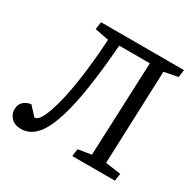

<svg xmlns="http://www.w3.org/2000/svg" viewBox="-157 -860 1035 1032"><g transform="rotate(30 360.5 -344.0)"><path d="M522 -640.1H332Q314 -405.8 283 -261.7Q252 -117.7 207 -52.7Q162.1 12.2 98.1 12.2Q58.1 12.2 36.6 -10.3Q15.1 -32.7 15.1 -62Q15.1 -118.2 80.1 -131.8L130.9 -77.1Q161.6 -78.1 190.2 -161.4Q218.8 -244.6 237.5 -370.6Q256.3 -496.6 264.2 -637.2L178.2 -653.8L184.1 -700.2H699.2L692.9 -653.8L607.9 -637.2L585.9 -59.1L681.2 -45.9L674.8 0H410.2L416 -45.9L498 -59.1Z"/></g></svg>

Font: Literata Book
Style: Italic
Weight: 400
Italic angle: -3°
Designer: Latin by Veronika Burian and Jose Scaglione. Greek by Irene Vlachou. Cyrillic by Vera Evstafieva
Foundry: TypeTogether
Version: Version 1.003;PS 001.003;hotconv 1.0.88;makeotf.lib2.5.64775